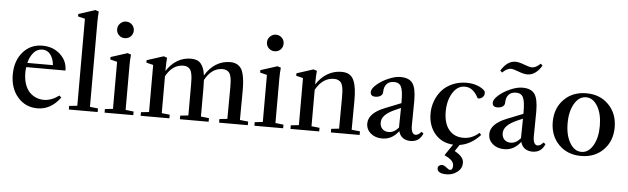

<svg xmlns="http://www.w3.org/2000/svg" viewBox="-55 -937 4499 1375"><g transform="rotate(5 2194.5 -249.5)"><path d="M228 11.2Q141.6 11.2 86.4 -52Q31.2 -115.2 31.2 -214.4Q31.2 -313.5 85.4 -376.2Q139.6 -439 225.1 -439Q301.8 -439 353.3 -392.1Q404.8 -345.2 404.8 -275.9H122.6Q119.6 -255.9 119.6 -236.8Q119.6 -189.9 131.8 -154.1Q144 -118.2 165.3 -96.4Q186.5 -74.7 212.6 -64Q238.8 -53.2 269 -53.2Q321.8 -53.2 377.4 -93.8L391.6 -80.1Q323.7 11.2 228 11.2ZM228.5 -411.1Q189.9 -411.1 164.6 -381.8Q139.2 -352.5 127.9 -306.6H312Q306.6 -356.4 284.4 -383.8Q262.2 -411.1 228.5 -411.1Z M453.1 0V-25.9L511.2 -32.2V-657.7L460.9 -669.9V-687.5L581.1 -726.1L605.5 -717.8Q602.1 -678.7 602.1 -641.1V-32.2L660.2 -25.9V0Z M807.1 -543.9Q782.2 -543.9 764.9 -561Q747.6 -578.1 747.6 -603.5Q747.6 -627.9 765.4 -645.5Q783.2 -663.1 807.1 -663.1Q832.5 -663.1 849.9 -645.8Q867.2 -628.4 867.2 -603.5Q867.2 -578.1 849.9 -561Q832.5 -543.9 807.1 -543.9ZM710 0V-25.9L767.6 -32.2V-370.6L717.8 -382.8V-400.4L837.4 -439L862.3 -430.7Q858.4 -394 858.4 -353.5V-32.7L916.5 -25.9V0Z M969.2 0V-25.9L1026.9 -32.2V-370.6L977.1 -382.8V-400.4L1097.2 -439L1121.6 -430.7Q1118.2 -390.6 1118.2 -353.5V-335Q1149.9 -385.3 1194.8 -412.1Q1239.7 -439 1293.5 -439Q1341.3 -439 1364.7 -411.1Q1388.2 -383.3 1395.5 -327.1Q1427.2 -381.3 1473.4 -410.2Q1519.5 -439 1575.2 -439Q1602.1 -439 1621.1 -429.7Q1640.1 -420.4 1651.9 -404.5Q1663.6 -388.7 1670.2 -362.5Q1676.8 -336.4 1679.2 -307.6Q1681.6 -278.8 1681.6 -238.8Q1681.6 -100.1 1680.2 -32.2L1739.7 -25.9V0H1533.2V-25.9L1589.8 -32.2Q1591.3 -143.1 1591.3 -257.3Q1591.3 -283.7 1590.1 -301Q1588.9 -318.4 1585 -335.7Q1581.1 -353 1574 -362.5Q1566.9 -372.1 1554.7 -378.2Q1542.5 -384.3 1524.9 -384.3Q1446.8 -384.3 1398.4 -294.9Q1399.9 -268.6 1399.9 -238.8V-32.2L1458 -25.9V0H1251.5V-25.9L1309.6 -32.2V-257.3Q1309.6 -283.7 1308.3 -301Q1307.1 -318.4 1303.2 -335.7Q1299.3 -353 1292.2 -362.5Q1285.2 -372.1 1272.9 -378.2Q1260.7 -384.3 1243.2 -384.3Q1166 -384.3 1118.2 -297.9V-32.2L1175.8 -25.9V0Z M1884.3 -543.9Q1859.4 -543.9 1842 -561Q1824.7 -578.1 1824.7 -603.5Q1824.7 -627.9 1842.5 -645.5Q1860.4 -663.1 1884.3 -663.1Q1909.7 -663.1 1927 -645.8Q1944.3 -628.4 1944.3 -603.5Q1944.3 -578.1 1927 -561Q1909.7 -543.9 1884.3 -543.9ZM1787.1 0V-25.9L1844.7 -32.2V-370.6L1794.9 -382.8V-400.4L1914.6 -439L1939.5 -430.7Q1935.5 -394 1935.5 -353.5V-32.7L1993.7 -25.9V0Z M2046.4 0V-25.9L2104 -32.2V-370.6L2054.2 -382.8V-400.4L2173.8 -439L2198.7 -430.7Q2194.8 -394 2194.8 -353.5V-332.5Q2227.5 -383.8 2274.2 -411.4Q2320.8 -439 2376 -439Q2409.7 -439 2431.6 -425.8Q2453.6 -412.6 2465.1 -384.8Q2476.6 -356.9 2480.7 -323.2Q2484.9 -289.6 2484.9 -238.8Q2484.9 -100.1 2483.4 -32.2L2543.5 -25.9V0H2336.9V-25.9L2393.1 -32.2Q2394.5 -142.6 2394.5 -257.3Q2394.5 -283.7 2393.3 -301Q2392.1 -318.4 2388.2 -335.7Q2384.3 -353 2377 -362.5Q2369.6 -372.1 2356.9 -378.2Q2344.2 -384.3 2326.2 -384.3Q2245.1 -384.3 2194.8 -294.4V-32.2L2252.9 -25.9V0Z M2706.5 11.2Q2656.2 11.2 2623.5 -16.6Q2590.8 -44.4 2590.8 -86.9Q2590.8 -160.6 2706.5 -207L2821.8 -252.9V-269Q2821.8 -342.8 2807.6 -371.1Q2793.5 -399.4 2756.8 -399.4Q2722.2 -399.4 2703.4 -378.7Q2684.6 -357.9 2684.6 -320.3Q2684.6 -303.7 2669.9 -293.2Q2655.3 -282.7 2631.3 -282.7Q2596.2 -282.7 2596.2 -314Q2596.2 -337.4 2630.1 -367.2Q2664.1 -397 2712.4 -418Q2760.7 -439 2799.3 -439Q2861.8 -439 2887 -403.3Q2912.1 -367.7 2912.1 -277.8Q2912.1 -244.1 2911.1 -182.6Q2910.2 -121.1 2910.2 -101.6Q2909.7 -70.3 2918 -53.2Q2926.3 -36.1 2942.4 -36.1Q2962.9 -36.1 2982.9 -61L2998 -50.3Q2973.6 11.2 2909.7 11.2Q2877 11.2 2854.7 -4.6Q2832.5 -20.5 2824.2 -51.8Q2776.9 11.2 2706.5 11.2ZM2686 -101.1Q2686 -73.2 2703.1 -56.2Q2720.2 -39.1 2748 -39.1Q2787.6 -39.1 2819.8 -77.6V-90.8Q2819.8 -111.8 2820.8 -154.3Q2821.8 -196.8 2821.8 -218.3L2783.7 -201.7Q2733.4 -179.7 2709.7 -155.5Q2686 -131.3 2686 -101.1Z M3186 226.6Q3153.8 226.6 3137.2 216.6Q3120.6 206.5 3120.6 189.5Q3120.6 177.2 3129.4 169.9Q3138.2 162.6 3150.4 162.6Q3164.1 162.6 3182.6 177.7Q3201.7 192.9 3209 192.9Q3229.5 192.9 3229.5 161.6Q3229.5 140.6 3213.6 124.5Q3197.8 108.4 3161.6 91.3L3216.3 10.7Q3134.3 5.9 3085.2 -52Q3036.1 -109.9 3036.1 -197.3Q3036.1 -245.1 3052.5 -288.6Q3068.8 -332 3098.4 -365.5Q3127.9 -398.9 3173.8 -418.9Q3219.7 -439 3274.4 -439Q3318.8 -439 3354 -425.3Q3389.2 -411.6 3406.7 -391.6Q3410.2 -385.7 3410.2 -375Q3410.2 -357.4 3397 -345.9Q3383.8 -334.5 3369.6 -334.5Q3361.8 -334.5 3359.4 -340.8Q3346.2 -368.2 3322.3 -389.2Q3298.3 -410.2 3264.2 -410.2Q3210.9 -410.2 3177 -355Q3143.1 -299.8 3143.1 -220.7Q3143.1 -136.7 3180.9 -90.6Q3218.8 -44.4 3284.7 -44.4Q3347.2 -44.4 3397.5 -89.8L3410.6 -75.7Q3344.2 -3.4 3263.2 8.8L3231.9 55.2Q3267.1 75.2 3282.5 93.8Q3297.9 112.3 3297.9 135.3Q3297.9 174.8 3264.9 200.7Q3231.9 226.6 3186 226.6Z M3702.1 -536.6Q3675.3 -536.6 3635.7 -552.2Q3599.6 -566.4 3581.5 -566.4Q3553.7 -566.4 3521 -534.2L3506.8 -546.9Q3550.8 -619.6 3609.9 -619.6Q3635.3 -619.6 3675.8 -604Q3712.4 -589.8 3730.5 -589.8Q3758.8 -589.8 3791 -621.6L3805.2 -608.9Q3761.2 -536.6 3702.1 -536.6ZM3583.5 11.2Q3533.2 11.2 3500.5 -16.6Q3467.8 -44.4 3467.8 -86.9Q3467.8 -160.6 3583.5 -207L3698.7 -252.9V-269Q3698.7 -342.8 3684.6 -371.1Q3670.4 -399.4 3633.8 -399.4Q3599.1 -399.4 3580.3 -378.7Q3561.5 -357.9 3561.5 -320.3Q3561.5 -303.7 3546.9 -293.2Q3532.2 -282.7 3508.3 -282.7Q3473.1 -282.7 3473.1 -314Q3473.1 -337.4 3507.1 -367.2Q3541 -397 3589.4 -418Q3637.7 -439 3676.3 -439Q3738.8 -439 3763.9 -403.3Q3789.1 -367.7 3789.1 -277.8Q3789.1 -244.1 3788.1 -182.6Q3787.1 -121.1 3787.1 -101.6Q3786.6 -70.3 3794.9 -53.2Q3803.2 -36.1 3819.3 -36.1Q3839.8 -36.1 3859.9 -61L3875 -50.3Q3850.6 11.2 3786.6 11.2Q3753.9 11.2 3731.7 -4.6Q3709.5 -20.5 3701.2 -51.8Q3653.8 11.2 3583.5 11.2ZM3563 -101.1Q3563 -73.2 3580.1 -56.2Q3597.2 -39.1 3625 -39.1Q3664.6 -39.1 3696.8 -77.6V-90.8Q3696.8 -111.8 3697.8 -154.3Q3698.7 -196.8 3698.7 -218.3L3660.6 -201.7Q3610.4 -179.7 3586.7 -155.5Q3563 -131.3 3563 -101.1Z M4296.1 -51.3Q4233.9 11.7 4135.7 11.7Q4037.6 11.7 3975.3 -51.5Q3913.1 -114.7 3913.1 -213.9Q3913.1 -313 3975.3 -376Q4037.6 -439 4135.7 -439Q4233.9 -439 4296.1 -375.7Q4358.4 -312.5 4358.4 -213.4Q4358.4 -114.3 4296.1 -51.3ZM4135.7 -17.6Q4186.5 -17.6 4219 -72.8Q4251.5 -127.9 4251.5 -213.9Q4251.5 -299.8 4219 -355Q4186.5 -410.2 4135.7 -410.2Q4085.4 -410.2 4052.7 -355Q4020 -299.8 4020 -213.9Q4020 -127.9 4052.7 -72.8Q4085.4 -17.6 4135.7 -17.6Z"/></g></svg>

Font: Elstob 14pt Medium
Style: Regular
Weight: 500
Designer: Peter S. Baker
Version: Version 1.015